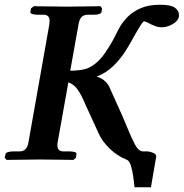

<svg xmlns="http://www.w3.org/2000/svg" viewBox="-20 -673 774 809"><path d="M583 -35H600Q611 -35 625.5 -29Q640 -23 638 -12L616 116H547Q545 97 541.5 71.5Q538 46 531.5 25Q525 4 514 0Q474 -16 442.5 -46.5Q411 -77 397 -108Q384 -137 369.5 -168Q355 -199 342 -228Q323 -274 306.5 -296.5Q290 -319 268 -326L223 -74Q222 -70 222 -66.5Q222 -63 222 -60Q222 -35 249 -35H275Q287 -35 295.5 -32Q304 -29 302 -23L300 -8L289 1Q289 1 273 0.5Q257 0 234 0Q211 0 188 -0.5Q165 -1 150 -1Q137 -1 113.5 -0.5Q90 0 66 0Q42 0 25 0.5Q8 1 8 1L0 -8L3 -23Q4 -29 13 -32Q22 -35 35 -35H61Q79 -35 88 -45Q97 -55 100 -74L188 -571Q188 -576 188.5 -579.5Q189 -583 189 -585Q189 -611 163 -611H137Q125 -611 116 -614Q107 -617 108 -623L111 -638L123 -647Q123 -647 138.5 -646.5Q154 -646 177 -646Q200 -646 223 -645.5Q246 -645 261 -645Q274 -645 297.5 -645.5Q321 -646 345 -646Q369 -646 386 -646.5Q403 -647 403 -647L410 -638L408 -623Q405 -611 376 -611H351Q332 -611 323 -600.5Q314 -590 311 -571L276 -375Q297 -375 319 -378Q341 -381 357 -389Q394 -408 423 -450.5Q452 -493 471 -533Q476 -544 487.5 -563.5Q499 -583 519.5 -603.5Q540 -624 573 -638.5Q606 -653 653 -653Q700 -653 717 -640.5Q734 -628 734 -611V-603Q730 -584 707 -571Q684 -558 661 -558Q648 -558 635.5 -562.5Q623 -567 615 -571Q607 -576 599 -579.5Q591 -583 587 -583Q580 -583 545 -520Q531 -493 509.5 -459Q488 -425 458 -395.5Q428 -366 387 -350Q408 -345 423.5 -330Q439 -315 445 -297Q458 -268 471.5 -238Q485 -208 498 -179Q502 -169 507 -157.5Q512 -146 516 -136Q533 -94 548.5 -64.5Q564 -35 583 -35Z"/></svg>

Font: Libertinus Serif Semibold Italic
Style: Regular
Weight: 600
Italic angle: -11.5°
Designer: Philipp H. Poll, Khaled Hosny
Foundry: Caleb Maclennan
Version: Version 7.051;RELEASE